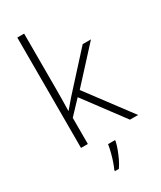

<svg xmlns="http://www.w3.org/2000/svg" viewBox="-240 -842 962 1145"><g transform="rotate(-30 240.5 -269.5)"><path d="M135 -378Q135 -340 134.5 -303Q134 -266 133 -227Q143 -239 153 -250.5Q163 -262 173 -274Q183 -286 193 -297L406 -531H463L254 -303L481 0H425L222 -272L135 -180V0H88V-760H135ZM287 68Q282 91 272 118Q262 145 249.5 171.5Q237 198 221 221H194V213Q202 197 211.5 169.5Q221 142 228.5 112Q236 82 239 61H287Z"/></g></svg>

Font: Noto Sans Oriya ExtraLight
Style: Regular
Weight: 250
Version: Version 2.003